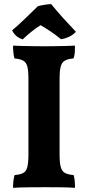

<svg xmlns="http://www.w3.org/2000/svg" viewBox="-20 -898 422 921"><path d="M116.4 -518.7Q116.4 -558.5 111.2 -578.5Q106 -598.6 91.5 -606.9Q77 -615.2 49.5 -617.7Q46 -629.4 44.2 -646.1Q42.4 -662.9 42.4 -679Q60.4 -678 86.9 -677.5Q113.5 -677 142.3 -676.5Q171.1 -676 193.7 -676Q216.8 -676 243 -676.5Q269.3 -677 294.5 -677.5Q319.8 -678 339.8 -679Q339.8 -662.3 338.8 -647.2Q337.8 -632 332.7 -617.7Q306.2 -615.7 291.5 -607.4Q276.7 -599.2 271.3 -578.8Q265.8 -558.5 265.8 -518.7V-158.3Q265.8 -118.5 271.3 -97.4Q276.7 -76.3 291.7 -68.3Q306.7 -60.3 333.2 -58.3Q336.7 -47.7 338.3 -30.9Q339.8 -14.1 339.8 3Q314 1 277 0.5Q239.9 0 198.9 0Q157.9 0 115.5 0.5Q73.1 1 42.4 3Q42.4 -13.1 44.5 -30.1Q46.5 -47.1 50 -58.3Q77 -60.3 91.5 -68.3Q106 -76.3 111.2 -97.4Q116.4 -118.5 116.4 -158.3ZM88.8 -709Q71 -715 58.4 -725.6Q45.9 -736.1 38.2 -752.4Q69.2 -778.3 100.8 -809.2Q132.3 -840.2 162 -868.5Q178.6 -872.6 196 -875.4Q213.5 -878.2 225.7 -878.2Q251.3 -846.3 281.1 -813.4Q310.9 -780.4 344 -745.6Q331.7 -731.3 311.6 -721.8Q291.4 -712.4 272.5 -709.9Q249.6 -729.3 225.2 -745.5Q200.8 -761.8 174.7 -777.3Q151.4 -762.5 129.8 -745.2Q108.2 -727.9 88.8 -709Z"/></svg>

Font: Vollkorn
Style: Regular
Weight: 400
Designer: Friedrich Althausen
Foundry: Friedrich Althausen
Version: Version 5.001